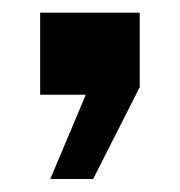

<svg xmlns="http://www.w3.org/2000/svg" viewBox="-20 -146 277 296"><path d="M57.5 130 112.3 0H41.9V-126.5H195.4V-11.7L123.6 130Z"/></svg>

Font: Big Shoulders Thin
Style: Regular
Weight: 100
Designer: Patric King
Foundry: XO Type Co
Version: Version 2.002